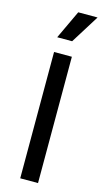

<svg xmlns="http://www.w3.org/2000/svg" viewBox="-135 -927 522 969"><g transform="rotate(15 126.5 -442.5)"><path d="M80 0V-660H173V0ZM154 -736H76L146 -885H247Z"/></g></svg>

Font: Bricolage Grotesque 28pt
Style: Regular
Weight: 400
Version: Version 1.001;gftools[0.9.33.dev8+g029e19f]